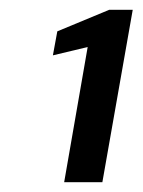

<svg xmlns="http://www.w3.org/2000/svg" viewBox="-20 -724 291 392"><path d="M111 -352 159 -628 88 -611 97 -660 203 -704H251L189 -352Z"/></svg>

Font: DM Sans 10pt Medium
Style: Italic
Weight: 500
Italic angle: -10°
Version: Version 4.004;gftools[0.9.30]